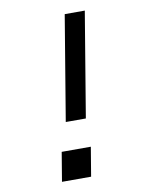

<svg xmlns="http://www.w3.org/2000/svg" viewBox="-83 -796 666 857"><g transform="rotate(-10 250.0 -367.5)"><path d="M282 -260H191L270 -735H361ZM128 0 150 -132H282L260 0Z"/></g></svg>

Font: Iosevka SS04 Medium Oblique
Style: Regular
Weight: 500
Italic angle: -9°
Monospace: yes
Designer: Belleve Invis
Foundry: Belleve Invis
Version: Version 19.0.0; ttfautohint (v1.8.4)